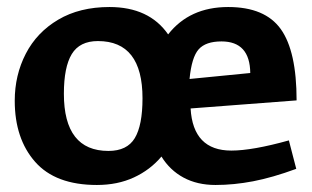

<svg xmlns="http://www.w3.org/2000/svg" viewBox="-20 -517 890 547"><path d="M803 -117 824 -36Q756 -11 701 -0.5Q646 10 594 10Q542 10 503 -11Q464 -32 440 -71Q408 -33 361.5 -11.5Q315 10 256 10Q138 10 80 -56Q22 -122 22 -230Q22 -303 53.5 -364Q85 -425 146 -461Q207 -497 292 -497Q405 -497 459 -419Q520 -497 630 -497Q735 -497 780 -434Q825 -371 825 -231L523 -208Q530 -88 639 -88Q699 -88 803 -117ZM386 -237Q386 -400 259 -400Q207 -400 184.5 -363Q162 -326 162 -250Q162 -87 289 -87Q342 -87 364 -123.5Q386 -160 386 -237ZM520 -292 693 -309Q692 -399 611 -399Q566 -399 546 -376.5Q526 -354 520 -292Z"/></svg>

Font: Enriqueta
Style: Bold
Weight: 700
Designer: Viviana Monsalve, Gustavo Ibarra
Foundry: 72Puntos
Version: Version 2.000